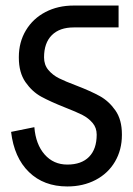

<svg xmlns="http://www.w3.org/2000/svg" viewBox="-20 -658 480 693"><path d="M420 -171Q420 -117 395 -74.5Q370 -32 325 -8.5Q280 15 223 15Q138 15 84.5 -37Q31 -89 20 -182L104 -199Q109 -137 141 -100.5Q173 -64 223 -64Q274 -64 301.5 -92Q329 -120 329 -172Q329 -197 314 -214.5Q299 -232 277.5 -243Q256 -254 215 -270Q162 -291 129 -309Q96 -327 72 -361.5Q48 -396 48 -450V-451V-452Q48 -506 73.5 -548.5Q99 -591 144 -614.5Q189 -638 246 -638H408V-559H246Q195 -559 167 -531Q139 -503 139 -451Q139 -424 154.5 -405.5Q170 -387 193 -375.5Q216 -364 256 -349Q308 -329 340.5 -311Q373 -293 396.5 -259.5Q420 -226 420 -173V-172Z"/></svg>

Font: Akshar
Style: Regular
Weight: 400
Designer: Tall Chai
Foundry: Tall Chai
Version: Version 1.000